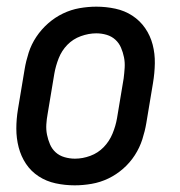

<svg xmlns="http://www.w3.org/2000/svg" viewBox="-20 -548 540 576"><path d="M204 8Q175 8 147 2Q119 -4 96 -19Q73 -34 58 -56.5Q43 -79 36 -106Q29 -133 29 -162Q29 -191 34 -221L54 -341Q58 -365 66 -390Q74 -415 89 -437.5Q104 -460 124.5 -478Q145 -496 169 -507.5Q193 -519 218.5 -523.5Q244 -528 269 -528Q298 -528 326 -522Q354 -516 377 -501Q400 -486 415.5 -463.5Q431 -441 438 -414Q445 -387 444.5 -358Q444 -329 439 -299L419 -179Q415 -155 407 -130Q399 -105 384.5 -82.5Q370 -60 349.5 -42Q329 -24 305 -12.5Q281 -1 255 3.5Q229 8 204 8ZM205 -72Q228 -72 251 -80.5Q274 -89 291 -106.5Q308 -124 317.5 -147Q327 -170 331 -193L351 -313Q353 -329 354 -345Q355 -361 352 -376Q349 -391 343 -405Q337 -419 326 -429Q315 -439 300 -443.5Q285 -448 269 -448Q246 -448 222.5 -439.5Q199 -431 182 -413.5Q165 -396 156 -373Q147 -350 143 -327L123 -207Q120 -191 119 -175Q118 -159 121 -144Q124 -129 130 -115Q136 -101 147 -91Q158 -81 173.5 -76.5Q189 -72 205 -72Z"/></svg>

Font: Iosevka Term Curly Medium
Style: Italic
Weight: 500
Italic angle: -9°
Designer: Belleve Invis
Foundry: Belleve Invis
Version: Version 32.3.0